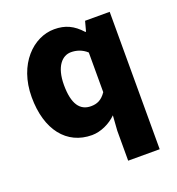

<svg xmlns="http://www.w3.org/2000/svg" viewBox="-141 -697 940 1019"><g transform="rotate(-20 329.0 -188.0)"><path d="M409 207H587V-569H448L433 -513H429C385 -562 340 -583 278 -583C160 -583 43 -471 43 -285C43 -99 134 14 276 14C325 14 379 -11 415 -47L409 38ZM323 -132C262 -132 226 -178 226 -287C226 -392 271 -438 320 -438C350 -438 382 -429 409 -404V-180C384 -143 357 -132 323 -132Z"/></g></svg>

Font: Noto Sans TC Black
Style: Regular
Weight: 900
Designer: Ryoko NISHIZUKA 西塚涼子 (kana, bopomofo & ideographs); Paul D. Hunt (Latin, Greek & Cyrillic); Sandoll Communications 산돌커뮤니
Foundry: Adobe
Version: Version 2.004;hotconv 1.0.118;makeotfexe 2.5.65603